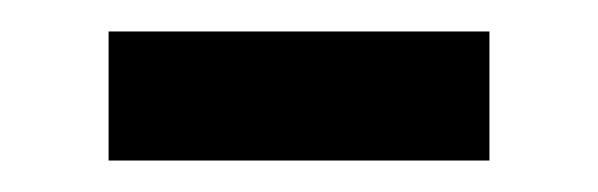

<svg xmlns="http://www.w3.org/2000/svg" viewBox="-20 -358 380 122"><path d="M49 -338H291V-256H49Z"/></svg>

Font: umalayalam15
Style: Book
Weight: 400
Designer: Jelle Bosma - Monotype Design Team
Foundry: Monotype Imaging Inc.
Version: Version 2.003